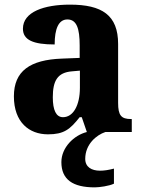

<svg xmlns="http://www.w3.org/2000/svg" viewBox="-20 -570 616 829"><path d="M187 10C256 10 282 -11 324 -64H333L355 0C299 14 245 67 245 130C245 205 294 239 389 239C409 239 452 233 472 223V158C449 164 430 167 412 167C375 167 348 151 348 116C348 53 396 13 435 0H549V-56H546C503 -56 490 -72 490 -126V-380C490 -505 420 -550 282 -550C171 -550 79 -519 79 -446C79 -397 124 -378 216 -378C216 -446 233 -486 271 -486C311 -486 324 -447 324 -374V-320L248 -317C109 -312 40 -263 40 -154C40 -42 106 10 187 10ZM252 -64C222 -64 208 -95 208 -150C208 -221 228 -257 291 -262L325 -265V-191C325 -115 296 -64 252 -64Z"/></svg>

Font: Noto Serif Tamil SemiCondensed ExtraBold
Style: Italic
Weight: 800
Width: 4
Italic angle: -12°
Designer: Indian Type Foundry, Tom Grace, and the Monotype Design Team
Foundry: Monotype Imaging Inc.
Version: Version 2.003